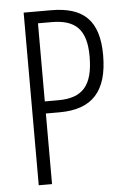

<svg xmlns="http://www.w3.org/2000/svg" viewBox="-52 -753 523 791"><g transform="rotate(-5 209.5 -357.0)"><path d="M189 -714H76V0H131V-292H188C323 -292 387 -362 387 -511C387 -655 323 -714 189 -714ZM187 -665C285 -665 331 -623 331 -511C331 -390 287 -342 187 -342H131V-665Z"/></g></svg>

Font: Noto Sans Armenian ExtraCondensed Light
Style: Regular
Weight: 300
Width: 2
Designer: Monotype Design Team
Foundry: Monotype Imaging Inc.
Version: Version 2.008